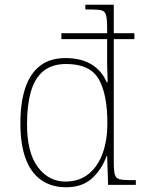

<svg xmlns="http://www.w3.org/2000/svg" viewBox="-20 -780 610 810"><path d="M259 10Q198 10 154.5 -20Q111 -50 88.5 -110Q66 -170 66 -259Q66 -347 86.5 -408.5Q107 -470 149 -502.5Q191 -535 256 -535Q323 -535 366.5 -508Q410 -481 430 -433H434Q434 -447 433.5 -460.5Q433 -474 432.5 -487Q432 -500 432 -512.5Q432 -525 432 -535V-615H239V-640H432V-662Q432 -699 427.5 -715.5Q423 -732 409.5 -736Q396 -740 367 -740H340V-760H460V-640H547V-615H460V-94Q460 -59 464.5 -43.5Q469 -28 484 -24Q499 -20 532 -20H553V0H436L432 -122H430Q408 -63 367 -26.5Q326 10 259 10ZM258 -14Q317 -15 356 -48Q395 -81 414 -136Q433 -191 433 -259Q433 -384 396 -447Q359 -510 259 -510Q200 -510 163.5 -480.5Q127 -451 110.5 -394Q94 -337 94 -256Q94 -135 140.5 -74Q187 -13 258 -14Z"/></svg>

Font: Noto Serif Lao Thin
Style: Regular
Weight: 250
Designer: Monotype Design Team
Foundry: Monotype Imaging Inc.
Version: Version 2.003